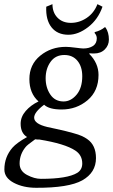

<svg xmlns="http://www.w3.org/2000/svg" viewBox="-20 -664 543 922"><path d="M231.9 -644Q231.9 -604 256.1 -579.1Q280.3 -554.2 320.6 -554.2Q360.8 -554.2 396.2 -577.9Q431.6 -601.6 447.8 -644L472.2 -631.8Q450.7 -570.3 403.1 -533.7Q355.5 -497.1 308.6 -497.1Q255.9 -497.1 227.5 -532.7Q199.2 -568.4 202.1 -631.8ZM148.9 4.9Q109.9 32.7 103 42Q74.2 77.1 74.2 121.1Q74.2 157.2 109.6 176Q145 194.8 176.8 194.8Q303.7 194.8 351.1 166Q375 150.9 375 121.1Q375 81.1 341.8 59.1Q292 25.9 168 5.9Q165 5.9 158.4 5.9Q151.9 5.9 148.9 4.9ZM275.9 -138.2Q215.8 -138.2 191.9 -161.1Q144 -125 144 -99.1Q144 -69.3 207 -54.2Q214.8 -52.2 248.5 -45.2Q282.2 -38.1 295.7 -34.4Q309.1 -30.8 333 -24.4Q356.9 -18.1 372.6 -11Q388.2 -3.9 398.9 3.9Q440.9 32.7 440.9 95.2Q440.9 165 375 202.1Q310.1 238.3 153.8 237.8Q91.8 237.8 46.4 213.9Q1 189.9 1 149.9Q1 89.8 40 44.9Q60.1 22 109.9 -5.9Q79.1 -24.9 79.1 -69.8Q79.1 -103 103.5 -131.1Q127.9 -159.2 165 -176.8Q121.1 -215.8 121.1 -284.2Q121.1 -354 173.1 -396.5Q225.1 -439 295.9 -439Q312 -439 342 -435.1Q372.1 -431.2 379.9 -431.2Q407.7 -431.2 426.3 -443.1Q444.8 -455.1 444.8 -480Q444.8 -494.1 434.1 -505.9L435.1 -509.8Q464.8 -517.6 482.9 -533.2L486.8 -532.2Q502.9 -508.3 502.9 -474.1Q502.9 -446.3 483.4 -426.8Q463.9 -407.2 432.1 -407.2Q416 -407.2 411.1 -408.2L408.2 -405.8Q453.1 -360.8 453.1 -304.2Q453.1 -227.1 400.4 -182.6Q347.7 -138.2 275.9 -138.2ZM375 -297.9Q375 -343.8 352.1 -371.8Q329.1 -399.9 289.1 -399.9Q246.1 -399.9 222.7 -366.9Q199.2 -334 199.2 -288.1Q199.2 -243.2 221.7 -210Q244.1 -176.8 285.2 -176.8Q320.3 -176.8 347.7 -209.2Q375 -241.7 375 -297.9Z"/></svg>

Font: Linux Biolinum O
Style: Italic
Weight: 400
Italic angle: -12°
Designer: Philipp H. Poll
Foundry: Philipp H. Poll
Version: Version 1.1.3